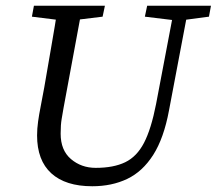

<svg xmlns="http://www.w3.org/2000/svg" viewBox="-20 -635 754 668"><path d="M109 -164Q109 -187 112.5 -212Q116 -237 121 -262L134 -331Q146 -402 158.5 -473Q171 -544 182 -615H267L201 -259Q198 -241 194.5 -221Q191 -201 191 -170Q191 -112 227 -81.5Q263 -51 313 -51Q375 -51 415.5 -70.5Q456 -90 481 -138Q506 -186 523 -273L588 -615H637L568 -251Q550 -154 513 -96Q476 -38 422.5 -12.5Q369 13 301 13Q208 13 158.5 -32Q109 -77 109 -164ZM91 -577 98 -615H345L337 -577L222 -563H204ZM484 -577 492 -615H714L707 -577L609 -564H591Z"/></svg>

Font: Lisu Bosa Light
Style: Italic
Weight: 300
Italic angle: -19°
Designer: David Morse, Annie Olsen, Victor Gaultney, Frank Grießhammer (Latin)
Foundry: SIL International
Version: Version 2.000